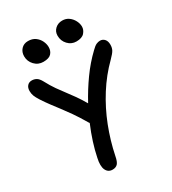

<svg xmlns="http://www.w3.org/2000/svg" viewBox="-225 -1053 1058 1184"><g transform="rotate(-30 304.5 -461.0)"><path d="M221 15Q190 15 176.5 -13Q163 -41 175 -95Q195 -194 242 -305Q240 -308 237 -312Q204 -368 178 -405Q152 -442 131 -469.5Q110 -497 90 -523.5Q70 -550 47 -585Q31 -610 25 -626Q19 -642 19 -661Q19 -684 31 -697.5Q43 -711 63 -711Q80 -711 94.5 -703Q109 -695 122 -672Q146 -627 167.5 -596.5Q189 -566 209 -540Q229 -514 249.5 -485Q270 -456 294 -415Q334 -489 383 -557.5Q432 -626 490 -681Q510 -701 523.5 -707Q537 -713 550 -713Q569 -713 581.5 -699Q594 -685 594 -660Q594 -638 585.5 -622Q577 -606 549 -578Q479 -509 425 -423.5Q371 -338 334 -243Q297 -148 277 -50Q270 -12 257 1.5Q244 15 221 15ZM423 -781Q388 -781 363.5 -807Q339 -833 339 -870Q339 -899 359.5 -918Q380 -937 410 -937Q437 -937 456.5 -922.5Q476 -908 487 -886.5Q498 -865 498 -844Q498 -821 480.5 -801Q463 -781 423 -781ZM184 -774Q147 -774 122 -800.5Q97 -827 97 -863Q97 -893 115.5 -913Q134 -933 164 -933Q195 -933 215.5 -918Q236 -903 246.5 -881Q257 -859 257 -837Q257 -810 240.5 -792Q224 -774 184 -774Z"/></g></svg>

Font: Shantell Sans Normal
Style: Regular
Weight: 500
Designer: Stephen Nixon, Anya Danilova, Shantell Martin
Foundry: Arrow Type
Version: Version 1.009;[a7da0bfa3]